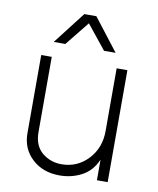

<svg xmlns="http://www.w3.org/2000/svg" viewBox="-84 -809 724 880"><g transform="rotate(10 278.0 -369.0)"><path d="M409 -593H355L265 -705L175 -593H121L237 -743H293ZM253 5Q175 5 125 -41.5Q75 -88 75 -160V-524H124V-175Q124 -111 162.5 -79Q201 -47 253 -47Q326 -47 376 -100Q426 -153 426 -232V-524H476V-3H426V-99Q403 -45 356 -20Q309 5 253 5Z"/></g></svg>

Font: LXGW 975 Gothic SC 200W
Style: Regular
Weight: 200
Version: Version 2.01;February 25, 2021